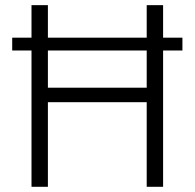

<svg xmlns="http://www.w3.org/2000/svg" viewBox="-20 -718 748 738"><path d="M101.1 0V-523.9H26.9V-573.2H101.1V-698.2H164.1V-573.2H543.9V-698.2H606.9V-573.2H681.2V-523.9H606.9V0H543.9V-325.2H164.1V0ZM164.1 -380.9H543.9V-523.9H164.1Z"/></svg>

Font: Anuphan Light
Style: Regular
Weight: 300
Designer: Mike Abbink, Paul van der Laan, Pieter van Rosmalen, Mint Tantisuwanna
Foundry: Bold Monday; Cadson Demak
Version: Version 3.002;hotconv 1.0.109;makeotfexe 2.5.65596